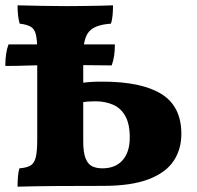

<svg xmlns="http://www.w3.org/2000/svg" viewBox="-29 -699 739 722"><path d="M37 3Q37 -17 38.5 -35Q40 -53 44 -66Q71 -68 85.5 -76.5Q100 -85 105.5 -107.5Q111 -130 111 -174V-506Q111 -548 106 -569Q101 -590 86.5 -598.5Q72 -607 45 -610Q41 -623 39 -640.5Q37 -658 37 -679Q77 -678 126 -677Q175 -676 222 -676Q251 -676 284.5 -676.5Q318 -677 348 -677.5Q378 -678 396 -679Q396 -662 394.5 -643Q393 -624 388 -610Q329 -606 306.5 -581Q284 -556 284 -492V-388Q299 -390 315.5 -391Q332 -392 356 -392Q503 -392 578 -345.5Q653 -299 653 -195Q653 -138 624 -94Q595 -50 530 -25Q465 0 358 0Q271 0 187.5 0.5Q104 1 37 3ZM284 -168Q284 -125 293 -103Q302 -81 318 -73.5Q334 -66 356 -66Q405 -66 432 -96.5Q459 -127 459 -182Q459 -233 442 -263Q425 -293 395.5 -305.5Q366 -318 331 -318Q322 -318 309.5 -317.5Q297 -317 284 -315ZM-9 -451Q-9 -501 3 -532H403Q403 -508 400 -488.5Q397 -469 391 -453Q360 -453 338.5 -453.5Q317 -454 295 -454Q273 -454 242 -454L142 -453Q107 -454 72.5 -452.5Q38 -451 -9 -451Z"/></svg>

Font: Vollkorn ExtraBold
Style: Regular
Weight: 800
Designer: Friedrich Althausen
Foundry: Friedrich Althausen
Version: Version 5.000; ttfautohint (v1.8.3)